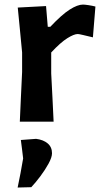

<svg xmlns="http://www.w3.org/2000/svg" viewBox="-20 -531 456 838"><path d="M66.5 0Q69 -54.5 71.2 -104.8Q73.5 -155 76.5 -217V-302Q72 -350 67.2 -398.8Q62.5 -447.5 57.5 -498L181 -504.5L188.5 -414H199.5Q250 -467.5 284.2 -489.2Q318.5 -511 342 -511Q350 -511 366.5 -508.5Q383 -506 396.5 -502.5L385.5 -368Q360.5 -374 342.5 -378.2Q324.5 -382.5 319.5 -382.5Q303 -382.5 273.8 -364.2Q244.5 -346 203.5 -302V-210.5Q206.5 -153.5 209 -103.8Q211.5 -54 214 0ZM57 287.5Q64 255 69.5 225Q75 195 81 160.5Q79 141 76.2 120.5Q73.5 100 71 80L137.5 75Q169.5 79 188.2 95Q207 111 207 138Q207 155.5 192 183Q177 210.5 156 238.5Q135 266.5 116.5 286Z"/></svg>

Font: Commissioner Loud SemiBold
Style: Regular
Weight: 600
Designer: Kostas Bartsokas
Foundry: Kostas Bartsokas
Version: Version 1.000; ttfautohint (v1.8.3)